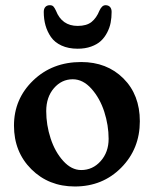

<svg xmlns="http://www.w3.org/2000/svg" viewBox="-20 -690 580 724"><path d="M272.9 -506.3Q237.8 -506.3 211.9 -518.3Q186 -530.3 172.1 -550.5Q158.2 -570.8 151.6 -594.2Q145 -617.7 145 -645Q145 -657.2 151.1 -663.8Q157.2 -670.4 168 -670.4Q176.8 -670.4 181.4 -665.5Q186 -660.6 190.9 -649.9Q213.4 -592.3 272.9 -592.3Q306.6 -592.3 325.2 -607.2Q343.8 -622.1 355 -649.9Q364.3 -670.4 377.9 -670.4Q388.7 -670.4 394.8 -663.8Q400.9 -657.2 400.9 -645Q400.9 -623.5 397.2 -604.5Q393.6 -585.4 384 -567.1Q374.5 -548.8 360.4 -535.6Q346.2 -522.5 323.7 -514.4Q301.3 -506.3 272.9 -506.3ZM32.7 -216.3Q32.7 -316.9 105 -386.5Q177.2 -456.1 286.1 -456.1Q383.3 -456.1 445.3 -394.3Q507.3 -332.5 507.3 -232.9Q507.3 -128.9 437.3 -57.9Q367.2 13.2 262.2 13.2Q163.6 13.2 98.1 -52Q32.7 -117.2 32.7 -216.3ZM286.1 -48.8Q329.6 -48.8 359.6 -82.5Q389.6 -116.2 389.6 -166.5Q389.6 -217.3 373.3 -268.3Q356.9 -319.3 325 -355.2Q293 -391.1 254.4 -391.1Q212.4 -391.1 183.3 -357.4Q154.3 -323.7 154.3 -271Q154.3 -218.8 170.9 -168Q187.5 -117.2 218.5 -83Q249.5 -48.8 286.1 -48.8Z"/></svg>

Font: Cooper* SemiBold
Style: Regular
Weight: 600
Designer: Owen Earl
Foundry: indestructible type*
Version: Version 0.001